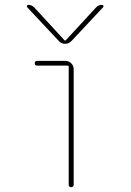

<svg xmlns="http://www.w3.org/2000/svg" viewBox="-20 -770 540 790"><path d="M262.7 -9.8V-495.1Q262.7 -500 257.8 -500H132.8Q123 -500 123 -509.8Q123 -519.5 132.8 -519.5H248Q262.7 -519.5 272.9 -509.8Q283.2 -500 283.2 -485.4V-9.8Q283.2 0 272.9 0Q262.7 0 262.7 -9.8ZM222.7 -600.6 91.8 -740.2Q89.8 -743.2 91.3 -746.6Q92.8 -750 96.7 -750Q109.4 -750 120.1 -740.2L246.1 -603.5H248H250L376 -740.2Q385.7 -750 399.4 -750Q403.3 -750 405.3 -746.6Q407.2 -743.2 404.3 -740.2L273.4 -600.6Q262.7 -589.8 248 -589.8Q233.4 -589.8 222.7 -600.6Z"/></svg>

Font: Rounded Mgen+ 1mn thin
Style: Regular
Weight: 100
Designer: [Source Han Sans]
Ryoko NISHIZUKA  (kana & ideographs); Paul D. Hunt (Latin, Greek & Cyrillic); Wenlong ZHANG  (bopomofo
Version: Version 1.059.20150602